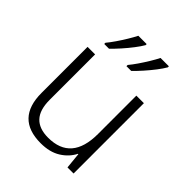

<svg xmlns="http://www.w3.org/2000/svg" viewBox="-215 -891 1027 1027"><g transform="rotate(45 298.0 -378.0)"><path d="M507 -532V0H461L452 -91H449Q427 -47 381.5 -18.5Q336 10 268 10Q81 10 81 -184V-532H138V-189Q138 -112 172.5 -75.5Q207 -39 275 -39Q450 -39 450 -242V-532ZM462 -758Q450 -737 428.5 -709Q407 -681 382.5 -653.5Q358 -626 337 -606H301V-615Q317 -634 335.5 -661Q354 -688 371 -716Q388 -744 399 -766H462ZM294 -758Q282 -737 260.5 -709Q239 -681 214.5 -653.5Q190 -626 169 -606H133V-615Q149 -634 167.5 -661Q186 -688 203 -716Q220 -744 231 -766H294Z"/></g></svg>

Font: Noto Traditional Nushu Light
Style: Regular
Weight: 300
Designer: LIU Zhao
Foundry: LiuZhao Studio
Version: Version 2.003; ttfautohint (v1.8.4.7-5d5b)